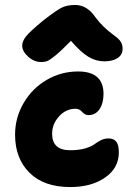

<svg xmlns="http://www.w3.org/2000/svg" viewBox="-20 -776 533 777"><path d="M147 -524.9Q118.2 -524.9 94 -546.6Q69.8 -568.4 69.8 -591.8Q69.8 -608.9 85.4 -628.9Q101.1 -648.9 158.2 -695.8Q206.5 -732.9 228.5 -744.4Q250.5 -755.9 284.2 -755.9Q332.5 -755.9 366.2 -706.1Q382.3 -684.6 400.4 -667.2Q418.5 -649.9 431.2 -640.9Q443.8 -631.8 454.6 -622.8Q465.3 -613.8 470.7 -603.3Q476.1 -592.8 476.1 -578.1Q476.1 -554.7 456.3 -541.3Q436.5 -527.8 401.9 -527.8Q368.7 -527.8 338.1 -545.9Q307.6 -564 267.1 -610.8Q228.5 -571.3 205.3 -552.2Q182.1 -533.2 171.6 -529.1Q161.1 -524.9 147 -524.9ZM264.2 -19Q157.7 -19 99.4 -76.9Q41 -134.8 41 -231Q41 -300.3 75.9 -359.6Q110.8 -418.9 169.4 -452.9Q228 -486.8 295.9 -486.8Q398.9 -486.8 398.9 -396Q398.9 -358.4 382.8 -334.2Q366.7 -310.1 337.9 -310.1Q323.7 -310.1 312.5 -323Q301.3 -335.9 286.1 -335.9Q246.6 -335.9 218.8 -304.9Q190.9 -273.9 190.9 -234.9Q190.9 -168 264.2 -168Q298.8 -168 324.5 -175.5Q350.1 -183.1 361.6 -191.9Q373 -200.7 387.9 -208.3Q402.8 -215.8 418.9 -215.8Q440.4 -215.8 450.7 -202.6Q460.9 -189.5 460.9 -159.2Q460.9 -96.2 405.5 -57.6Q350.1 -19 264.2 -19Z"/></svg>

Font: Shantell Sans Irregular
Style: Bold
Weight: 700
Designer: Stephen Nixon, Anya Danilova, Shantell Martin
Foundry: Arrow Type
Version: Version 1.006;[9816181b4]